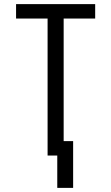

<svg xmlns="http://www.w3.org/2000/svg" viewBox="-20 -755 540 932"><path d="M258 157V0H211V-665H58V-735H442V-665H289V-70H335V157Z"/></svg>

Font: Iosevka Algr
Style: Regular
Weight: 400
Monospace: yes
Designer: Belleve Invis
Foundry: Belleve Invis
Version: Version 26.0.2; ttfautohint (v1.8.3)